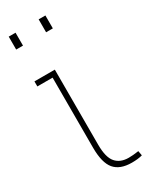

<svg xmlns="http://www.w3.org/2000/svg" viewBox="-201 -810 692 868"><g transform="rotate(-30 145.0 -376.0)"><path d="M211.4 10.3Q149.9 10.3 121.3 -23.7Q92.8 -57.6 92.8 -136.2V-502H13.2V-528.3H119.6V-136.2Q119.6 -70.3 143.1 -43.2Q166.5 -16.1 210 -16.1Q223.1 -16.1 233.4 -17.1Q243.7 -18.1 262.2 -20.5L266.6 3.9Q254.9 7.3 241 8.8Q227.1 10.3 211.4 10.3ZM169.9 -694.3V-761.7H205.1V-694.3ZM13.7 -694.3V-761.7H49.3V-694.3Z"/></g></svg>

Font: Roboto Slab LO Thin
Style: Regular
Weight: 250
Designer: Google
Version: Version 2.00;September 28, 2018;FontCreator 11.5.0.2427 64-b